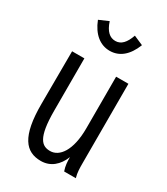

<svg xmlns="http://www.w3.org/2000/svg" viewBox="-167 -724 708 812"><g transform="rotate(30 187.5 -318.0)"><path d="M247 -647C233 -607 214 -586 186 -586C159 -586 138 -604 124 -647L78 -627C101 -568 140 -538 186 -538C233 -538 270 -568 293 -627ZM167 11C214 11 248 -19 266 -65C266 -42 267 -23 275 0H332C325 -24 325 -47 325 -71V-457H265V-205C265 -96 225 -45 180 -45C140 -45 110 -67 110 -202V-457H50L49 -202C48 -39 93 11 167 11Z"/></g></svg>

Font: Inconsolata Condensed
Style: Regular
Weight: 400
Width: 3
Monospace: yes
Designer: Raph Levien, Cyreal, Brenton Simpson
Foundry: Raph Levien, Cyreal, Google
Version: Version 3.100